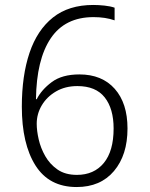

<svg xmlns="http://www.w3.org/2000/svg" viewBox="-20 -744 603 774"><path d="M289 10Q178 10 123 -77Q68 -164 68 -314Q68 -439 99 -531Q130 -623 193.5 -673.5Q257 -724 356 -724Q377 -724 401 -721.5Q425 -719 442 -713V-662Q405 -675 357 -675Q242 -675 184.5 -589.5Q127 -504 125 -344H128Q147 -382 188.5 -413Q230 -444 300 -444Q391 -444 442.5 -386Q494 -328 494 -226Q494 -119 439.5 -54.5Q385 10 289 10ZM290 -39Q359 -39 398.5 -87Q438 -135 438 -226Q438 -306 402 -351.5Q366 -397 292 -397Q243 -397 206 -375.5Q169 -354 148.5 -319.5Q128 -285 128 -245Q128 -217 136 -182Q144 -147 162.5 -114.5Q181 -82 212 -60.5Q243 -39 290 -39Z"/></svg>

Font: Noto Sans Mono SemiCondensed Light
Style: Regular
Weight: 300
Width: 4
Designer: Monotype Design Team
Foundry: Monotype Imaging Inc.
Version: Version 2.014; ttfautohint (v1.8.4.7-5d5b)